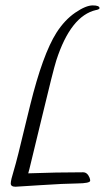

<svg xmlns="http://www.w3.org/2000/svg" viewBox="-20 -671 390 714"><path d="M189.9 -549.3Q220.7 -597.2 260 -624Q299.3 -650.9 324.7 -650.9Q350.1 -650.9 350.1 -640.6Q350.1 -636.7 338.4 -633.8H337.4Q243.2 -612.3 189.5 -446.8Q177.7 -409.7 135.5 -233.2Q93.3 -56.6 89.8 -44.4L85 -26.4Q189 -30.3 289.1 -30.3Q304.7 -30.3 313 -10.3Q315.4 -3.9 315.4 1Q314.9 10.7 267.3 11.2Q219.7 11.7 129.9 17.6Q40 23.4 37.6 23.4Q20 23.4 20 11.2Q20 -1 31.5 -37.8Q43 -74.7 77.1 -218.3L92.3 -280.3Q138.7 -468.3 189.9 -549.3Z"/></svg>

Font: Kristi
Style: Regular
Weight: 400
Italic angle: -15°
Version: Version 1.004